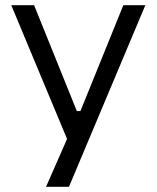

<svg xmlns="http://www.w3.org/2000/svg" viewBox="-20 -554 602 738"><path d="M157 164 243.2 -32.3 248.3 5.3 23.3 -534H111.1L275.4 -127H289.1L454.1 -534H538.7L245.1 164Z"/></svg>

Font: Mozilla Text ExtraLight
Style: Regular
Weight: 200
Designer: Studio DRAMA
Foundry: Studio DRAMA
Version: Version 1.000